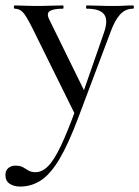

<svg xmlns="http://www.w3.org/2000/svg" viewBox="-56 -406 513 707"><path d="M434 -386Q437 -386 437 -380Q437 -374 434 -374Q406 -374 386.5 -353Q367 -332 351 -288L232 28Q196 124 163 179.5Q130 235 95 258Q60 281 18 281Q-5 281 -20.5 270.5Q-36 260 -36 239Q-36 221 -25 212.5Q-14 204 0 204Q19 204 29 210Q39 216 49 222Q59 228 75 228Q99 228 121 206Q143 184 168 131.5Q193 79 226 -12L225 25L63 -303Q41 -347 28.5 -360.5Q16 -374 -2 -374Q-5 -374 -5 -380Q-5 -386 -2 -386Q15 -386 34 -385Q53 -384 70 -384Q104 -384 129.5 -385Q155 -386 176 -386Q178 -386 178 -380Q178 -374 176 -374Q143 -374 128.5 -366Q114 -358 125 -335L260 -60L232 -13L327 -286Q343 -332 327.5 -353Q312 -374 263 -374Q261 -374 261 -380Q261 -386 263 -386Q287 -386 308.5 -385Q330 -384 364 -384Q386 -384 400.5 -385Q415 -386 434 -386Z"/></svg>

Font: Cormorant Garamond Light Medium
Style: Regular
Weight: 500
Version: Version 4.001